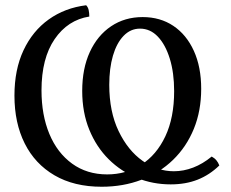

<svg xmlns="http://www.w3.org/2000/svg" viewBox="-20 -702 880 731"><path d="M367 9Q262 9 187.5 -34.5Q113 -78 74 -156Q35 -234 35 -338Q35 -437 69.5 -510.5Q104 -584 165.5 -628Q227 -672 308 -682Q315 -675 317.5 -664Q320 -653 320 -639Q238 -626 188 -553Q138 -480 138 -358Q138 -264 168 -192Q198 -120 254.5 -79Q311 -38 388 -38Q460 -38 518 -75Q576 -112 609.5 -183Q643 -254 643 -355Q643 -425 626.5 -478.5Q610 -532 581 -562.5Q552 -593 513 -593Q477 -593 450.5 -565.5Q424 -538 410 -490Q396 -442 396 -379Q396 -277 431.5 -203Q467 -129 523 -89.5Q579 -50 642 -50Q679 -50 715.5 -64Q752 -78 786 -106Q797 -100 804 -91.5Q811 -83 815 -72Q778 -36 732.5 -18Q687 0 630 0Q562 0 501.5 -24.5Q441 -49 394 -95.5Q347 -142 320 -208Q293 -274 293 -356Q293 -441 322 -504Q351 -567 403 -602Q455 -637 523 -637Q590 -637 640 -603.5Q690 -570 718 -508.5Q746 -447 746 -364Q746 -280 718 -211.5Q690 -143 639 -93.5Q588 -44 518.5 -17.5Q449 9 367 9Z"/></svg>

Font: Vollkorn
Style: Regular
Weight: 400
Designer: Friedrich Althausen
Foundry: Friedrich Althausen
Version: Version 5.001